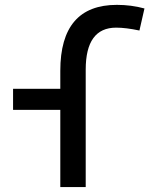

<svg xmlns="http://www.w3.org/2000/svg" viewBox="-20 -762 626 782"><path d="M225.6 0V-314.5H33.2V-400.4H225.6V-473.6Q225.6 -742.2 456.1 -742.2Q514.6 -742.2 568.4 -727.5L547.9 -637.7Q492.7 -649.4 453.1 -649.4Q329.1 -649.4 329.1 -478.5V0Z"/></svg>

Font: CaskaydiaCove NFP
Style: Regular
Weight: 400
Designer: Aaron Bell
Foundry: Saja Typeworks
Version: Version 2111.001; VTT 6.35;Nerd Fonts 3.1.1